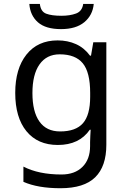

<svg xmlns="http://www.w3.org/2000/svg" viewBox="-20 -743 664 997"><path d="M279.3 -533.2Q331.5 -533.2 374.5 -513.9Q417.5 -494.6 447.3 -454.1H452.6L464.4 -523.4H532.2V8.8Q532.2 120.6 474.4 177.5Q416.5 234.4 293.9 234.4Q176.8 234.4 101.6 201.2V122.1Q180.7 163.1 299.3 163.1Q368.2 163.1 408 123.8Q447.8 84.5 447.8 15.6V-4.9Q447.8 -16.6 449 -38.6Q450.2 -60.5 450.7 -69.3H446.3Q391.6 9.8 280.3 9.8Q175.8 9.8 117.4 -61.5Q59.1 -132.8 59.1 -260.7Q59.1 -386.2 117.4 -459.7Q175.8 -533.2 279.3 -533.2ZM290 -460.9Q222.2 -460.9 185.3 -408.7Q148.4 -356.4 148.4 -259.8Q148.4 -163.1 184.8 -111.8Q221.2 -60.5 292 -60.5Q373.5 -60.5 410.9 -103.3Q448.2 -146 448.2 -240.2V-260.7Q448.2 -367.7 409.9 -414.3Q371.6 -460.9 290 -460.9ZM412.1 -722.7H466.8Q461.4 -664.1 418 -627.9Q374.5 -591.8 296.9 -591.8Q217.3 -591.8 177 -627.2Q136.7 -662.6 132.3 -722.7H187Q191.4 -682.6 220 -671.9Q248.5 -661.1 299.3 -661.1Q343.3 -661.1 375 -672.9Q406.7 -684.6 412.1 -722.7Z"/></svg>

Font: Lunasima
Style: Regular
Weight: 400
Designer: The DocRepair Project, Monotype Design Team
Foundry: Google
Version: Version 2.009